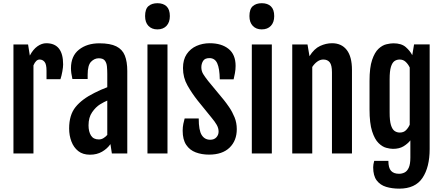

<svg xmlns="http://www.w3.org/2000/svg" viewBox="-20 -947 2735 1185"><path d="M63 -672.4H153.3L164.1 -604Q184.1 -642.1 210.9 -661.1Q237.8 -680.2 265.6 -680.2Q369.6 -680.2 369.6 -549.3Q369.6 -532.7 364.7 -505.6Q359.9 -478.5 353 -458H267.1V-510.3Q267.1 -550.8 254.9 -565.2Q242.7 -579.6 224.6 -579.6Q201.7 -579.6 186.5 -543.5V0H63Z M562.5 -373.5Q581.1 -382.8 602.5 -392.6Q624 -402.3 642.1 -408.7V-490.2Q642.1 -515.6 639.9 -537.6Q637.7 -559.6 626.7 -573.5Q615.7 -587.4 589.4 -587.4Q563 -587.4 542 -565.9Q521 -544.4 521 -486.3V-459.5H426.8Q418 -497.6 418 -525.9Q418 -601.1 467.3 -640.4Q516.6 -679.7 593.3 -679.7Q660.2 -679.7 697.8 -660.9Q735.4 -642.1 750.5 -604.2Q765.6 -566.4 765.6 -508.3V0H670.4L661.6 -57.6Q642.1 -29.3 609.9 -10.7Q577.6 7.8 535.2 7.8Q491.2 7.8 462.9 -14.6Q434.6 -37.1 420.7 -74Q406.7 -110.8 406.7 -154.3Q406.7 -237.3 446.3 -286.4Q485.8 -335.4 562.5 -373.5ZM589.8 -86.4Q605.5 -86.4 618.7 -94.5Q631.8 -102.5 642.1 -114.3V-326.2Q632.8 -322.3 622.1 -316.9Q611.3 -311.5 597.2 -302.7Q571.3 -286.6 548.8 -254.6Q526.4 -222.7 526.4 -173.3Q526.4 -134.8 541.5 -110.6Q556.6 -86.4 589.8 -86.4Z M951.2 -765.6Q917 -765.6 896.2 -787.1Q875.5 -808.6 875.5 -847.7Q875.5 -891.1 896.2 -909.2Q917 -927.2 951.7 -927.2Q987.8 -927.2 1008.1 -907.7Q1028.3 -888.2 1028.3 -847.7Q1028.3 -809.6 1007.8 -787.6Q987.3 -765.6 951.2 -765.6ZM890.1 -672.4H1013.7V0H890.1Z M1107.4 -140.6Q1107.4 -162.6 1111.6 -183.1Q1115.7 -203.6 1119.6 -215.8H1206.5Q1206.5 -142.6 1224.9 -113.5Q1243.2 -84.5 1277.3 -84.5Q1301.8 -84.5 1315.4 -99.4Q1329.1 -114.3 1329.1 -134.8Q1329.1 -156.2 1317.6 -176.3Q1306.2 -196.3 1286.1 -220.2L1199.7 -326.7Q1164.6 -371.1 1137 -419.7Q1109.4 -468.3 1109.4 -526.9Q1109.4 -579.1 1132.3 -613Q1155.3 -647 1192.9 -663.6Q1230.5 -680.2 1274.4 -680.2Q1347.2 -680.2 1390.6 -645.3Q1434.1 -610.4 1434.1 -540.5Q1434.1 -517.6 1429.9 -495.4Q1425.8 -473.1 1421.9 -457.5H1336.4Q1335.4 -523.9 1320.8 -556.2Q1306.2 -588.4 1272.5 -588.4Q1244.1 -588.4 1233.4 -570.8Q1222.7 -553.2 1222.7 -531.7Q1222.7 -508.3 1234.4 -489.5Q1246.1 -470.7 1264.6 -447.3L1362.3 -329.1Q1376.5 -311.5 1395 -284.4Q1413.6 -257.3 1427.5 -223.4Q1441.4 -189.5 1441.4 -149.9Q1441.4 -79.1 1397 -35.9Q1352.5 7.3 1270 7.3Q1225.1 7.3 1188 -6.6Q1150.9 -20.5 1129.2 -53Q1107.4 -85.4 1107.4 -140.6Z M1595.2 -765.6Q1561 -765.6 1540.3 -787.1Q1519.5 -808.6 1519.5 -847.7Q1519.5 -891.1 1540.3 -909.2Q1561 -927.2 1595.7 -927.2Q1631.8 -927.2 1652.1 -907.7Q1672.4 -888.2 1672.4 -847.7Q1672.4 -809.6 1651.9 -787.6Q1631.3 -765.6 1595.2 -765.6ZM1534.2 -672.4H1657.7V0H1534.2Z M1783.7 -672.4H1877.9L1890.1 -600.6V-600.1Q1918.9 -646.5 1955.6 -663.3Q1992.2 -680.2 2029.3 -680.2Q2087.9 -680.2 2120.1 -638.7Q2152.3 -597.2 2152.3 -515.1V0H2028.8V-500.5Q2028.8 -544.9 2015.1 -562.3Q2001.5 -579.6 1975.1 -579.6Q1956.5 -579.6 1939 -567.4Q1921.4 -555.2 1907.2 -533.7V0H1783.7Z M2377 45.9Q2377 88.9 2393.3 107.2Q2409.7 125.5 2442.9 125.5Q2461.4 125.5 2477.3 117.4Q2493.2 109.4 2502.9 87.9Q2512.7 66.4 2512.7 25.4V-80.6Q2496.1 -59.6 2470.2 -43.9Q2444.3 -28.3 2405.3 -28.3Q2388.2 -28.3 2364 -34.7Q2339.8 -41 2316.2 -64.2Q2292.5 -87.4 2276.6 -136.7Q2260.7 -186 2260.7 -271.5V-448.2Q2260.7 -530.3 2276.6 -577.1Q2292.5 -624 2316.2 -646Q2339.8 -668 2365 -673.8Q2390.1 -679.7 2408.2 -679.7Q2457.5 -679.7 2484.1 -656.5Q2510.7 -633.3 2524.4 -606.4L2535.6 -672.9H2631.8V-27.3Q2631.8 85 2587.4 151.1Q2543 217.3 2444.3 217.3Q2399.9 217.3 2363.3 206.3Q2326.7 195.3 2304.9 166.5Q2283.2 137.7 2283.2 85Q2283.2 68.4 2289.6 45.9ZM2447.3 -128.9Q2471.7 -128.9 2486.3 -144Q2501 -159.2 2508.8 -177.7V-530.3Q2499.5 -550.3 2484.1 -564.9Q2468.8 -579.6 2446.8 -579.6Q2428.7 -579.6 2414.8 -570.1Q2400.9 -560.5 2392.8 -534.4Q2384.8 -508.3 2384.8 -458V-252Q2384.8 -202.1 2392.8 -175.5Q2400.9 -148.9 2415 -138.9Q2429.2 -128.9 2447.3 -128.9Z"/></svg>

Font: Fjalla One
Style: Regular
Weight: 400
Designer: Irina Smirnova, Eben Sorkin
Foundry: Sorkin Type
Version: Version 1.002; ttfautohint (v1.8.4.7-5d5b);gftools[0.9.25]